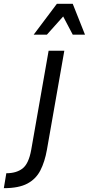

<svg xmlns="http://www.w3.org/2000/svg" viewBox="-123 -760 464 1003"><path d="M-103 223 -90 145Q-37 145 -5 120Q27 95 40 23L131 -495H213L122 23Q111 85 88 130Q65 175 20 199Q-25 223 -103 223ZM257 -579 207 -674 122 -579H53L174 -740H257L321 -579Z"/></svg>

Font: Inria Sans
Style: Italic
Weight: 400
Italic angle: -10°
Designer: Black Foundry Team
Foundry: Black Foundry
Version: Version 1.2; ttfautohint (v1.8.3)